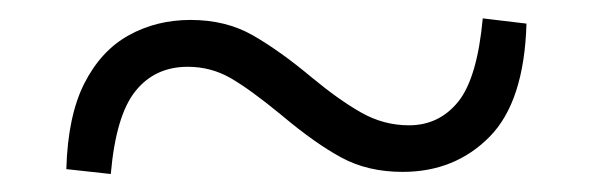

<svg xmlns="http://www.w3.org/2000/svg" viewBox="-20 -490 643 209"><path d="M319.1 -405.9Q348.9 -381.2 373.3 -367.4Q397.7 -353.6 425.2 -353.6Q457.9 -353.6 478.7 -379.2Q499.5 -404.9 505.5 -470L553.1 -464.3Q550.6 -379.2 512.9 -341.1Q475.2 -302.9 418.3 -302.9Q380.4 -302.9 351.8 -318.4Q323.2 -333.8 286.9 -364.3Q252.4 -392.7 231 -405Q209.6 -417.3 184.4 -417.3Q148.7 -417.3 127.5 -390.9Q106.2 -364.6 100.6 -300.6L52.2 -305.9Q53.8 -363.7 71.8 -399.2Q89.9 -434.8 120 -451.5Q150.2 -468.3 187.4 -468.3Q226 -468.3 255.3 -451.5Q284.5 -434.8 319.1 -405.9Z"/></svg>

Font: Noto Serif SC
Style: Regular
Weight: 200
Designer: Ryoko NISHIZUKA 西塚涼子 (kana & ideographs); Frank Grießhammer (Latin, Greek & Cyrillic); Wenlong ZHANG 张文龙 (bopomofo); San
Foundry: Adobe
Version: Version 2.001;hotconv 1.1.0;makeotfexe 2.6.0